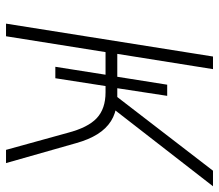

<svg xmlns="http://www.w3.org/2000/svg" viewBox="-66 -680 745 654"><g transform="rotate(90 307.0 -352.5)"><path d="M60 0 172 -705H215L163 -379H241L268 -549H306L280 -379H310L561 -705H614L346 -360L332 -377Q366 -374 392 -357.5Q418 -341 436.5 -311.5Q455 -282 467 -239L535 0H490L432 -210Q414 -279 382 -309Q350 -339 294 -339H267L274 -348L246 -168H207L234 -339H157L103 0Z"/></g></svg>

Font: Nunito Sans 10pt SemiCondensed ExtraLight
Style: Italic
Weight: 250
Width: 4
Italic angle: -9°
Designer: Vernon Adams
Foundry: Vernon Adams
Version: Version 3.101;gftools[0.9.27]